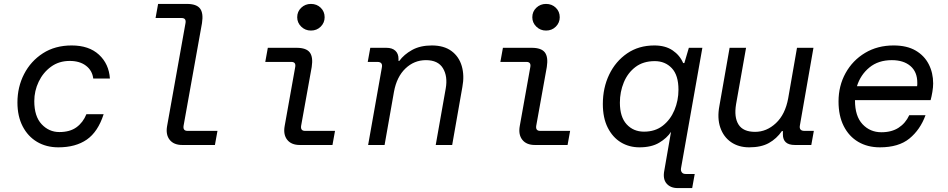

<svg xmlns="http://www.w3.org/2000/svg" viewBox="-20 -740 4840 980"><path d="M278 12Q216 12 169 -16Q122 -44 95.5 -95.5Q69 -147 69 -217Q69 -296 103 -362Q137 -428 199 -468Q261 -508 346 -508Q434 -508 485 -461Q536 -414 541 -339H456Q451 -380 419 -404.5Q387 -429 336 -429Q281 -429 240.5 -399.5Q200 -370 177.5 -323Q155 -276 155 -224Q155 -146 192.5 -106Q230 -66 283 -66Q337 -66 370.5 -90.5Q404 -115 421 -157H509Q480 -67 423 -27.5Q366 12 278 12Z M910 0Q867 0 846 -26.5Q825 -53 833 -97L927 -623Q931 -648 907 -648H774L787 -720H934Q983 -720 1001 -696.5Q1019 -673 1011 -622L917 -98Q913 -72 937 -72H1090L1077 0Z M1567 -584Q1538 -584 1517.5 -604Q1497 -624 1497 -652Q1497 -681 1517.5 -700.5Q1538 -720 1567 -720Q1597 -720 1617 -700.5Q1637 -681 1637 -652Q1637 -624 1617 -604Q1597 -584 1567 -584ZM1510 0Q1467 0 1446 -26.5Q1425 -53 1433 -97L1487 -399Q1491 -424 1467 -424H1334L1347 -496H1494Q1543 -496 1561 -472.5Q1579 -449 1571 -398L1517 -98Q1513 -72 1537 -72H1690L1677 0Z M1859 0 1929 -395Q1935 -424 1906 -424H1857L1870 -496H1952Q1982 -496 1998 -481Q2014 -466 2014 -440V-429H2018Q2042 -462 2083.5 -485Q2125 -508 2184 -508Q2246 -508 2284.5 -479.5Q2323 -451 2337 -402.5Q2351 -354 2340 -296L2288 0H2204L2255 -288Q2266 -350 2241 -391.5Q2216 -433 2154 -433Q2094 -433 2049.5 -390.5Q2005 -348 1991 -272L1943 0Z M2767 -584Q2738 -584 2717.5 -604Q2697 -624 2697 -652Q2697 -681 2717.5 -700.5Q2738 -720 2767 -720Q2797 -720 2817 -700.5Q2837 -681 2837 -652Q2837 -624 2817 -604Q2797 -584 2767 -584ZM2710 0Q2667 0 2646 -26.5Q2625 -53 2633 -97L2687 -399Q2691 -424 2667 -424H2534L2547 -496H2694Q2743 -496 2761 -472.5Q2779 -449 2771 -398L2717 -98Q2713 -72 2737 -72H2890L2877 0Z M3439 220Q3402 220 3382 196.5Q3362 173 3371 129L3405 -67Q3384 -35 3344.5 -11.5Q3305 12 3244 12Q3191 12 3149 -13.5Q3107 -39 3082 -88.5Q3057 -138 3057 -209Q3057 -292 3089.5 -359.5Q3122 -427 3181 -467.5Q3240 -508 3320 -508Q3376 -508 3413 -483Q3450 -458 3467 -418H3473L3496 -496H3565L3456 119Q3454 131 3460 139.5Q3466 148 3480 148H3526L3513 220ZM3267 -68Q3324 -68 3363 -98.5Q3402 -129 3422.5 -178Q3443 -227 3443 -282Q3443 -356 3409 -392Q3375 -428 3322 -428Q3263 -428 3223.5 -398Q3184 -368 3164 -319.5Q3144 -271 3144 -216Q3144 -143 3178.5 -105.5Q3213 -68 3267 -68Z M3804 12Q3750 12 3711.5 -14.5Q3673 -41 3656.5 -89Q3640 -137 3652 -200L3704 -496H3788L3737 -208Q3726 -142 3749.5 -104.5Q3773 -67 3834 -67Q3893 -67 3940.5 -111.5Q3988 -156 4003 -238L4048 -496H4132L4063 -101Q4057 -72 4086 -72H4134L4121 0H4037Q3976 0 3976 -54V-71H3971Q3944 -32 3904.5 -10Q3865 12 3804 12Z M4471 12Q4408 12 4360.5 -16Q4313 -44 4286.5 -96.5Q4260 -149 4260 -222Q4260 -302 4296 -367Q4332 -432 4395.5 -470Q4459 -508 4541 -508Q4609 -508 4653.5 -482Q4698 -456 4720.5 -412Q4743 -368 4743 -314Q4743 -295 4739 -271Q4735 -247 4730 -229H4344V-227Q4344 -147 4382.5 -106Q4421 -65 4479 -65Q4531 -65 4566.5 -88Q4602 -111 4621 -152H4704Q4677 -78 4622 -33Q4567 12 4471 12ZM4532 -433Q4463 -433 4417.5 -395.5Q4372 -358 4354 -300H4661Q4662 -304 4662 -309Q4662 -314 4662 -318Q4662 -373 4627 -403Q4592 -433 4532 -433Z"/></svg>

Font: DM Mono
Style: Italic
Weight: 400
Italic angle: -10°
Designer: Colophon Foundry
Foundry: Colophon Foundry
Version: Version 1.000; ttfautohint (v1.8.2.53-6de2)